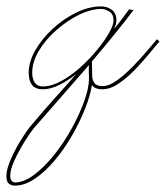

<svg xmlns="http://www.w3.org/2000/svg" viewBox="-134 -271 520 602"><path d="M184 -251Q201 -251 216 -240.5Q231 -230 231 -207Q231 -196 224 -180Q247 -209 271 -242Q276 -241 276 -240.5Q276 -240 285 -240Q262 -209 227 -166Q192 -123 154 -78Q154 -74 154.5 -67Q155 -60 155 -36Q155 -20 162 -10.5Q169 -1 188 -1Q208 -1 233.5 -19.5Q259 -38 284 -64Q309 -90 329 -113.5Q349 -137 358 -148L366 -141Q357 -131 337.5 -107Q318 -83 292.5 -56Q267 -29 239.5 -10Q212 9 187 9Q164 9 154 -4Q149 29 132.5 70.5Q116 112 91.5 154.5Q67 197 37 232.5Q7 268 -25 289.5Q-57 311 -87 311Q-99 311 -106.5 304.5Q-114 298 -114 281Q-114 261 -101 230.5Q-88 200 -70 170.5Q-52 141 -37 123Q5 73 39 35.5Q73 -2 105 -39Q79 -18 51.5 -4.5Q24 9 0 9Q-44 9 -44 -43Q-44 -77 -23.5 -113Q-3 -149 31 -180.5Q65 -212 105 -231.5Q145 -251 184 -251ZM184 -243Q151 -243 113.5 -224.5Q76 -206 42.5 -176.5Q9 -147 -12 -112Q-33 -77 -33 -43Q-33 -24 -25 -12Q-17 0 0 0Q27 0 57.5 -16.5Q88 -33 117 -59Q146 -85 170 -114Q194 -143 208 -168Q222 -193 222 -207Q222 -227 208.5 -235Q195 -243 184 -243ZM-102 281Q-102 289 -98 295Q-94 301 -87 301Q-59 301 -27 277Q5 253 35.5 215Q66 177 90.5 132.5Q115 88 130 46.5Q145 5 145 -24Q145 -36 144.5 -47.5Q144 -59 145 -67Q107 -24 72 16.5Q37 57 10.5 87Q-16 117 -27 130Q-41 147 -58.5 175.5Q-76 204 -89 232.5Q-102 261 -102 281Z"/></svg>

Font: Kapakana Light
Style: Regular
Weight: 300
Designer: Kyosuke Nagai
Version: Version 1.000